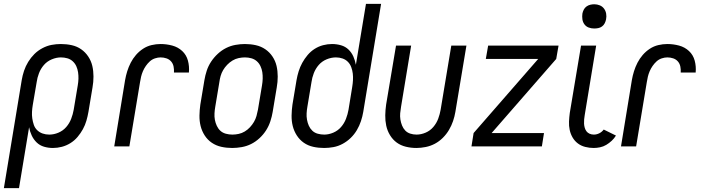

<svg xmlns="http://www.w3.org/2000/svg" viewBox="-56 -755 3639 990"><path d="M-36 215 56 -342Q60 -366 68 -390Q76 -414 89.5 -436Q103 -458 121 -476Q139 -494 162.5 -506.5Q186 -519 210 -523.5Q234 -528 258 -528Q287 -528 314 -522Q341 -516 362.5 -501Q384 -486 399 -463.5Q414 -441 420 -415Q426 -389 426 -360.5Q426 -332 421 -304L400 -178Q396 -155 389.5 -132.5Q383 -110 371.5 -89Q360 -68 344 -49Q328 -30 307 -17Q286 -4 263 2Q240 8 217 8Q193 8 171 1.5Q149 -5 133 -20.5Q117 -36 107.5 -56.5Q98 -77 94 -99L42 215ZM198 -61Q222 -61 245.5 -71Q269 -81 285.5 -100Q302 -119 311 -142.5Q320 -166 324 -189L345 -315Q348 -332 348.5 -349Q349 -366 346.5 -382.5Q344 -399 337.5 -413.5Q331 -428 319 -439Q307 -450 291 -454.5Q275 -459 258 -459Q235 -459 211 -449Q187 -439 170.5 -420Q154 -401 145 -377.5Q136 -354 133 -331L113 -214Q110 -196 109 -178.5Q108 -161 110.5 -144Q113 -127 118.5 -111Q124 -95 136 -83.5Q148 -72 164 -66.5Q180 -61 198 -61Z M533 0 589 -342Q593 -365 600 -387.5Q607 -410 618 -431.5Q629 -453 645 -471.5Q661 -490 681.5 -503.5Q702 -517 725.5 -522.5Q749 -528 772 -528Q803 -528 832.5 -520Q862 -512 883.5 -492Q905 -472 913 -442.5Q921 -413 918 -381H841Q842 -397 839 -412Q836 -427 826.5 -438Q817 -449 802.5 -454Q788 -459 772 -459Q758 -459 743 -454Q728 -449 716.5 -438.5Q705 -428 696 -415Q687 -402 681 -388Q675 -374 671.5 -359.5Q668 -345 666 -331L611 0Z M1141 8Q1112 8 1085 2Q1058 -4 1036 -19Q1014 -34 999.5 -56.5Q985 -79 978.5 -105Q972 -131 972.5 -159.5Q973 -188 977 -216L998 -342Q1002 -366 1010 -390.5Q1018 -415 1032.5 -437Q1047 -459 1067 -477.5Q1087 -496 1110 -507.5Q1133 -519 1158 -523.5Q1183 -528 1207 -528Q1236 -528 1263 -522Q1290 -516 1312 -501Q1334 -486 1349 -463.5Q1364 -441 1370 -415Q1376 -389 1376 -360.5Q1376 -332 1371 -304L1350 -178Q1346 -154 1338 -129.5Q1330 -105 1316 -83Q1302 -61 1282 -42.5Q1262 -24 1239 -12.5Q1216 -1 1190.5 3.5Q1165 8 1141 8ZM1142 -61Q1158 -61 1174.5 -64.5Q1191 -68 1206 -77Q1221 -86 1233 -99Q1245 -112 1253.5 -126.5Q1262 -141 1266.5 -157Q1271 -173 1274 -189L1295 -315Q1298 -332 1298.5 -349.5Q1299 -367 1296.5 -383Q1294 -399 1287 -414Q1280 -429 1268 -439.5Q1256 -450 1240 -454.5Q1224 -459 1207 -459Q1191 -459 1174.5 -455.5Q1158 -452 1143 -443Q1128 -434 1115.5 -421Q1103 -408 1094.5 -393.5Q1086 -379 1081.5 -363Q1077 -347 1075 -331L1054 -205Q1051 -188 1050 -170.5Q1049 -153 1052 -137Q1055 -121 1062 -106Q1069 -91 1080.5 -80.5Q1092 -70 1108.5 -65.5Q1125 -61 1142 -61Z M1615 8Q1586 8 1559 2Q1532 -4 1510.5 -19Q1489 -34 1474.5 -56.5Q1460 -79 1453.5 -105Q1447 -131 1447.5 -159.5Q1448 -188 1452 -216L1473 -342Q1477 -365 1484 -387.5Q1491 -410 1502.5 -431Q1514 -452 1530 -471Q1546 -490 1566.5 -503Q1587 -516 1610 -522Q1633 -528 1656 -528Q1680 -528 1702.5 -521.5Q1725 -515 1741 -499.5Q1757 -484 1766 -463.5Q1775 -443 1779 -421L1831 -735H1909L1817 -178Q1813 -154 1805 -130Q1797 -106 1784 -84Q1771 -62 1752.5 -44Q1734 -26 1711 -13.5Q1688 -1 1663.5 3.5Q1639 8 1615 8ZM1616 -61Q1639 -61 1662.5 -71Q1686 -81 1702.5 -100Q1719 -119 1728 -142.5Q1737 -166 1741 -189L1760 -306Q1763 -324 1764 -341.5Q1765 -359 1763 -376Q1761 -393 1755 -409Q1749 -425 1737.5 -436.5Q1726 -448 1710 -453.5Q1694 -459 1676 -459Q1652 -459 1628 -449Q1604 -439 1587.5 -420Q1571 -401 1562 -377.5Q1553 -354 1550 -331L1529 -205Q1526 -188 1525 -171Q1524 -154 1527 -137.5Q1530 -121 1536.5 -106.5Q1543 -92 1554.5 -81Q1566 -70 1582.5 -65.5Q1599 -61 1616 -61Z M2091 8Q2063 8 2036.5 1.5Q2010 -5 1989.5 -20Q1969 -35 1955 -58Q1941 -81 1935.5 -107Q1930 -133 1930.5 -160.5Q1931 -188 1935 -216L1986 -520H2064L2012 -205Q2009 -188 2007.5 -171.5Q2006 -155 2008.5 -139Q2011 -123 2017 -108Q2023 -93 2033.5 -82Q2044 -71 2059.5 -66Q2075 -61 2092 -61Q2115 -61 2138.5 -71Q2162 -81 2178.5 -100.5Q2195 -120 2203.5 -143Q2212 -166 2216 -189L2271 -520H2349L2292 -178Q2288 -154 2280 -130.5Q2272 -107 2259 -85Q2246 -63 2227.5 -44.5Q2209 -26 2186.5 -14Q2164 -2 2139 3Q2114 8 2091 8Z M2375 0 2386 -69 2719 -451H2449L2461 -520H2824L2812 -451L2479 -69H2749L2738 0Z M3005 8Q2983 8 2961.5 2.5Q2940 -3 2923.5 -15.5Q2907 -28 2896.5 -46Q2886 -64 2881.5 -85Q2877 -106 2878 -128.5Q2879 -151 2882 -173L2940 -520H3018L2959 -162Q2957 -151 2956 -139.5Q2955 -128 2955.5 -117.5Q2956 -107 2959 -96.5Q2962 -86 2968 -78Q2974 -70 2984 -65.5Q2994 -61 3006 -61Q3020 -61 3033.5 -67.5Q3047 -74 3057 -87L3120 -56Q3111 -41 3098 -29Q3085 -17 3070 -8Q3055 1 3038 4.5Q3021 8 3005 8ZM3008 -608Q2993 -608 2979.5 -613Q2966 -618 2957.5 -629.5Q2949 -641 2947 -655.5Q2945 -670 2947 -685Q2949 -695 2954 -705Q2959 -715 2968 -721.5Q2977 -728 2987.5 -730.5Q2998 -733 3008 -733Q3023 -733 3036.5 -727.5Q3050 -722 3058.5 -710.5Q3067 -699 3069.5 -684.5Q3072 -670 3069 -655Q3067 -645 3062 -635Q3057 -625 3048 -618.5Q3039 -612 3028.5 -610Q3018 -608 3008 -608Z M3146 0 3202 -342Q3206 -365 3213 -387.5Q3220 -410 3231 -431.5Q3242 -453 3258 -471.5Q3274 -490 3294.5 -503.5Q3315 -517 3338.5 -522.5Q3362 -528 3385 -528Q3416 -528 3445.5 -520Q3475 -512 3496.5 -492Q3518 -472 3526 -442.5Q3534 -413 3531 -381H3454Q3455 -397 3452 -412Q3449 -427 3439.5 -438Q3430 -449 3415.5 -454Q3401 -459 3385 -459Q3371 -459 3356 -454Q3341 -449 3329.5 -438.5Q3318 -428 3309 -415Q3300 -402 3294 -388Q3288 -374 3284.5 -359.5Q3281 -345 3279 -331L3224 0Z"/></svg>

Font: Iosevka QP
Style: Italic
Weight: 400
Italic angle: -9°
Designer: Belleve Invis
Foundry: Belleve Invis
Version: Version 20.0.0; ttfautohint (v1.8.4)